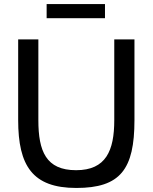

<svg xmlns="http://www.w3.org/2000/svg" viewBox="-20 -917 756 951"><path d="M70 -322C70 -96 141 14 358 14C576 14 646 -78 646 -322V-722H546V-322C546 -171 505 -74 357 -74C208 -74 170 -168 170 -322V-722H70ZM500 -827V-897H211V-827Z"/></svg>

Font: Perun
Style: Regular
Weight: 400
Foundry: Copyright (c) Stefan Peev, Context Ltd, 2016
Version: Version 1.089